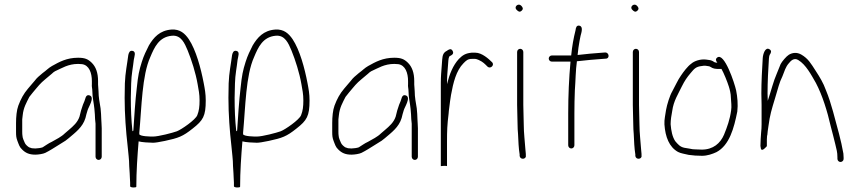

<svg xmlns="http://www.w3.org/2000/svg" viewBox="-20 -693 3752 838"><path d="M424 -9V-133C424 -141 423.7 -148.3 423 -155C423 -161 422.7 -167 422 -173C422 -180.3 421.7 -188 421 -196L419 -220C415 -245.9 410 -267.8 410 -295C410 -306.7 408 -314.2 408 -324V-339C408 -374.8 398.7 -401.7 379.5 -420C363.8 -435 350.3 -441 321 -441C271 -441 238.8 -422.7 207 -405C191.4 -396.3 182.3 -385.6 166 -374C149.9 -360.2 142 -354.7 131 -340L119 -326C115 -321.3 109.3 -314.7 102 -306C83.1 -283.7 70.8 -260.9 60 -232C52.6 -212.2 50 -182.5 50 -156V-119C50 -100 50.7 -92.5 56 -78C62.4 -62 64.8 -50.9 77 -40C91.1 -25.9 107.2 -18 134 -18C147.9 -18 168.6 -21.3 178 -26C197 -35.5 215.5 -47.4 234 -59L250 -69C261.9 -75.6 270.2 -81.6 280 -90C308.7 -114.6 340.8 -137.4 353 -178L357 -194C358.3 -199.3 360 -205 362 -211C365.5 -225.1 395.1 -268 371.5 -276.5C363.2 -279.5 357.3 -276.7 354 -268C349.8 -255.4 347.7 -247.5 342 -236C336 -219.9 331 -202.1 327 -184C318.5 -158.6 299.6 -142.4 280.5 -126L263 -111C247.5 -95.5 225.6 -85.2 206 -74C191.3 -67.5 178.9 -57.7 166 -50C159.2 -47.3 142.7 -45 134 -45C128 -45 123 -45.3 119 -46L107 -50C101 -53.6 90.5 -62.5 88 -70C85.1 -76.8 78 -91.1 78 -101C77.3 -105 77 -111 77 -119V-172C77.7 -176.7 78.3 -182.5 79 -189.5C82.3 -223.7 95.8 -245.6 108 -270C114.1 -278.5 132.2 -300 139 -308L151 -322C164.7 -338 189.5 -356.4 206 -371C210.7 -375.7 215.3 -379.3 220 -382C250 -395.3 277 -414 321 -414C326.3 -414 332 -413.7 338 -413C369.2 -408.6 381 -374.7 381 -339V-326C379.7 -314.6 383 -306.9 383 -295C383 -268 389.7 -243 392 -218L394 -194C394.7 -186 395 -179 395 -173L397 -153V-9C397 -1.3 403 5 410.5 5C418 5 424 -1.3 424 -9Z M588 -107V-114C598.4 -225.2 599.6 -363.8 636 -444C653.9 -487 674.1 -531.9 730 -537C771.3 -541.1 786.2 -502.8 799 -473C816.3 -430.7 833.9 -375 842.5 -326C846.8 -301.2 851 -282.9 851 -254.5C851 -228.3 848.8 -209.4 841 -190C833.4 -170.2 772 -127.6 752 -120C733.9 -113.4 671.9 -97 648 -97C635.2 -97 592.8 -97.5 588 -107ZM648 -70C657.3 -70 674.7 -72.7 700 -78C758.6 -90.7 777.3 -97 821 -132C866.6 -167.7 878 -186.3 878 -254.5C878 -283.9 874.1 -304.1 869 -331C856.7 -395.4 835.4 -474.9 804 -522C787.5 -546 766.3 -566.7 728 -564C677 -560.1 650.7 -529.5 630 -495C618.1 -471.2 608.1 -451.9 599 -423C587 -384.9 582.6 -363.9 577 -309C570.7 -258.6 565.3 -175.6 562 -123C560 -121.7 558.7 -120.7 558 -120V-122C552.9 -169.2 551 -215.2 551 -266C551.7 -290.7 552.2 -311.5 552.5 -328.5C553.3 -366.8 560.9 -401.3 564 -432C565.6 -444.5 575.9 -467.8 558.5 -471C545.5 -473.4 542.4 -462.5 540 -453C535.1 -413.4 526.7 -376.1 525 -329C525 -311.7 524.7 -290.7 524 -266C524 -194 529.6 -120.2 537 -56C539.5 -25.3 544 1.8 544 32C544.7 44 545.3 54.3 546 63C546 78.5 548 91.1 548 104V120C548 126.4 575 127 575 122C575 55.8 579.7 -12.1 585 -76C598.3 -72 632.9 -70 648 -70Z M1041 -107V-114C1051.4 -225.2 1052.6 -363.8 1089 -444C1106.9 -487 1127.1 -531.9 1183 -537C1224.3 -541.1 1239.2 -502.8 1252 -473C1269.3 -430.7 1286.9 -375 1295.5 -326C1299.8 -301.2 1304 -282.9 1304 -254.5C1304 -228.3 1301.8 -209.4 1294 -190C1286.4 -170.2 1225 -127.6 1205 -120C1186.9 -113.4 1124.9 -97 1101 -97C1088.2 -97 1045.8 -97.5 1041 -107ZM1101 -70C1110.3 -70 1127.7 -72.7 1153 -78C1211.6 -90.7 1230.3 -97 1274 -132C1319.6 -167.7 1331 -186.3 1331 -254.5C1331 -283.9 1327.1 -304.1 1322 -331C1309.7 -395.4 1288.4 -474.9 1257 -522C1240.5 -546 1219.3 -566.7 1181 -564C1130 -560.1 1103.7 -529.5 1083 -495C1071.1 -471.2 1061.1 -451.9 1052 -423C1040 -384.9 1035.6 -363.9 1030 -309C1023.7 -258.6 1018.3 -175.6 1015 -123C1013 -121.7 1011.7 -120.7 1011 -120V-122C1005.9 -169.2 1004 -215.2 1004 -266C1004.7 -290.7 1005.2 -311.5 1005.5 -328.5C1006.3 -366.8 1013.9 -401.3 1017 -432C1018.6 -444.5 1028.9 -467.8 1011.5 -471C998.5 -473.4 995.4 -462.5 993 -453C988.1 -413.4 979.7 -376.1 978 -329C978 -311.7 977.7 -290.7 977 -266C977 -194 982.6 -120.2 990 -56C992.5 -25.3 997 1.8 997 32C997.7 44 998.3 54.3 999 63C999 78.5 1001 91.1 1001 104V120C1001 126.4 1028 127 1028 122C1028 55.8 1032.7 -12.1 1038 -76C1051.3 -72 1085.9 -70 1101 -70Z M1804 -9V-133C1804 -141 1803.7 -148.3 1803 -155C1803 -161 1802.7 -167 1802 -173C1802 -180.3 1801.7 -188 1801 -196L1799 -220C1795 -245.9 1790 -267.8 1790 -295C1790 -306.7 1788 -314.2 1788 -324V-339C1788 -374.8 1778.7 -401.7 1759.5 -420C1743.8 -435 1730.3 -441 1701 -441C1651 -441 1618.8 -422.7 1587 -405C1571.4 -396.3 1562.3 -385.6 1546 -374C1529.9 -360.2 1522 -354.7 1511 -340L1499 -326C1495 -321.3 1489.3 -314.7 1482 -306C1463.1 -283.7 1450.8 -260.9 1440 -232C1432.6 -212.2 1430 -182.5 1430 -156V-119C1430 -100 1430.7 -92.5 1436 -78C1442.4 -62 1444.8 -50.9 1457 -40C1471.1 -25.9 1487.2 -18 1514 -18C1527.9 -18 1548.6 -21.3 1558 -26C1577 -35.5 1595.5 -47.4 1614 -59L1630 -69C1641.9 -75.6 1650.2 -81.6 1660 -90C1688.7 -114.6 1720.8 -137.4 1733 -178L1737 -194C1738.3 -199.3 1740 -205 1742 -211C1745.5 -225.1 1775.1 -268 1751.5 -276.5C1743.2 -279.5 1737.3 -276.7 1734 -268C1729.8 -255.4 1727.7 -247.5 1722 -236C1716 -219.9 1711 -202.1 1707 -184C1698.5 -158.6 1679.6 -142.4 1660.5 -126L1643 -111C1627.5 -95.5 1605.6 -85.2 1586 -74C1571.3 -67.5 1558.9 -57.7 1546 -50C1539.2 -47.3 1522.7 -45 1514 -45C1508 -45 1503 -45.3 1499 -46L1487 -50C1481 -53.6 1470.5 -62.5 1468 -70C1465.1 -76.8 1458 -91.1 1458 -101C1457.3 -105 1457 -111 1457 -119V-172C1457.7 -176.7 1458.3 -182.5 1459 -189.5C1462.3 -223.7 1475.8 -245.6 1488 -270C1494.1 -278.5 1512.2 -300 1519 -308L1531 -322C1544.7 -338 1569.5 -356.4 1586 -371C1590.7 -375.7 1595.3 -379.3 1600 -382C1630 -395.3 1657 -414 1701 -414C1706.3 -414 1712 -413.7 1718 -413C1749.2 -408.6 1761 -374.7 1761 -339V-326C1759.7 -314.6 1763 -306.9 1763 -295C1763 -268 1769.7 -243 1772 -218L1774 -194C1774.7 -186 1775 -179 1775 -173L1777 -153V-9C1777 -1.3 1783 5 1790.5 5C1798 5 1804 -1.3 1804 -9Z M1931 32V-75C1931 -122.8 1932 -148.1 1938 -197C1938 -201 1938.3 -205 1939 -209C1943 -242.3 1946.2 -265.5 1948.5 -278.5C1958.1 -332.1 1971.3 -385.3 2003 -417C2014.3 -428.3 2021 -436 2040 -436H2054C2057.3 -436 2062.7 -434.3 2070 -431C2088.4 -422.5 2095.7 -414.3 2108 -402C2121 -390.3 2140.6 -409.8 2127 -422C2112.8 -436.2 2083.3 -463 2055 -463H2038C2011.7 -460.4 1999.1 -452.1 1983 -436C1956.9 -407.6 1941.9 -369.5 1931 -326V-332C1931 -358.6 1933.3 -380.9 1935 -404L1937 -430C1937.7 -436.7 1938.7 -441.3 1940 -444C1940 -445.3 1941 -446.7 1943 -448C1952.4 -452.7 1962.5 -458.1 1955.5 -471C1948.5 -483.9 1938.2 -476.8 1930 -471C1915.5 -463.7 1911.5 -452.9 1910 -433L1908 -406C1906.3 -382.8 1904 -359.4 1904 -333V32L1917 31H1923.5C1927 31 1928.6 31.4 1931 32Z M2237 -466V-235C2237 -208.3 2239 -173.3 2239 -148C2239 -136 2239.7 -122.7 2241 -108C2242.4 -77.7 2243.5 -46.3 2248 -19V-12C2251 6.1 2278.2 2 2275 -14V-21C2274.3 -25.7 2273.7 -33 2273 -43C2270.9 -75 2266 -113.7 2266 -148C2266 -174.2 2264 -207.4 2264 -235V-466C2264 -473.7 2258 -480 2250.5 -480C2243 -480 2237 -473.7 2237 -466ZM2235 -650C2241.4 -643.6 2247.8 -637.8 2257 -646.5C2266.1 -655.1 2260.5 -662.5 2254 -669C2241 -680.7 2221.3 -662.3 2235 -650Z M2375 -437.5C2375 -430 2381.3 -424 2389 -424H2470C2463.4 -351 2460 -276.3 2460 -198V-59C2460 -51.3 2466 -45 2473.5 -45C2481 -45 2487 -51.3 2487 -59V-198C2487 -231.8 2487.7 -266.3 2489 -299C2492.4 -341.5 2492.1 -384.8 2498 -426H2502C2539.3 -430.4 2574.3 -433.4 2611 -436L2624 -437C2642.1 -437 2638.8 -464 2622 -464L2608 -463C2572.1 -460.2 2537.5 -457.6 2501 -453C2503.4 -474.8 2505.8 -496 2509.5 -514.5L2514 -537C2517.8 -551 2526.6 -577.7 2508.5 -581C2496 -583.3 2493.2 -571.5 2492 -561C2483.4 -526.8 2476.9 -491.6 2473 -451H2389C2381.3 -451 2375 -445 2375 -437.5Z M2742 -466V-235C2742 -208.3 2744 -173.3 2744 -148C2744 -136 2744.7 -122.7 2746 -108C2747.4 -77.7 2748.5 -46.3 2753 -19V-12C2756 6.1 2783.2 2 2780 -14V-21C2779.3 -25.7 2778.7 -33 2778 -43C2775.9 -75 2771 -113.7 2771 -148C2771 -174.2 2769 -207.4 2769 -235V-466C2769 -473.7 2763 -480 2755.5 -480C2748 -480 2742 -473.7 2742 -466ZM2740 -650C2746.4 -643.6 2752.8 -637.8 2762 -646.5C2771.1 -655.1 2765.5 -662.5 2759 -669C2746 -680.7 2726.3 -662.3 2740 -650Z M3111 -419C3109 -419 3107 -419.3 3105 -420C3101.7 -420 3098.7 -421 3096 -423C3089.3 -427.7 3082.7 -430.3 3076 -431L3062 -433C3037.3 -436.1 3010.2 -426.9 2997 -415C2981.6 -404.2 2963.3 -380 2952 -363C2939 -345.3 2925.2 -313.7 2914 -294C2903.6 -276.7 2891.2 -237 2887 -213C2884.5 -193.2 2878.6 -171.3 2880 -150C2883.7 -95 2901.1 -51.1 2939 -30C2950.9 -23.4 2970.1 -21 2986 -17C3003.1 -14.4 3024.2 -13 3044 -13C3067.2 -13 3089.5 -20.8 3107 -29C3164 -59.2 3183.6 -134.2 3198 -206C3201.7 -237.3 3198.5 -270.3 3193 -298C3186.2 -329.7 3141.5 -465.6 3110.5 -442C3100.7 -434.6 3105.4 -426.5 3111 -419ZM3129 -392C3139 -374.6 3154.3 -336.9 3161 -315.5C3164.9 -303.2 3170 -283.8 3170 -267C3171.3 -252.3 3172 -242.7 3172 -238C3172.7 -228.7 3172.3 -219.7 3171 -211C3165.8 -171.8 3153.9 -139 3140 -105C3124.1 -67.9 3092.8 -40 3043 -40C3033.7 -40 3024.7 -40.3 3016 -41C3006.7 -41 2998.3 -42 2991 -44L2967 -48C2947.5 -51.9 2938.5 -63.9 2927 -77C2914.6 -95.7 2909.2 -122.5 2907 -151C2907 -170.5 2910.7 -191.2 2914 -209C2919.9 -252.9 2940.1 -282.6 2956 -316C2968.1 -340.3 2978.3 -355.5 2995 -375C3009.8 -392.5 3017 -402.3 3044 -405C3057.4 -407.7 3061 -405.5 3073 -404C3075 -404 3077.7 -403 3081 -401C3091.9 -393.4 3102.2 -392 3118 -392Z M3300 -86C3299.3 -76 3299 -66 3299 -56C3299.7 -50 3300.3 -46 3301 -44C3305.9 -29.4 3323.8 -51.8 3327 -55V-84C3327.7 -90 3328 -95.7 3328 -101L3329 -103C3329.7 -113 3331.3 -126.3 3334 -143C3340.6 -192.3 3347.2 -213 3363 -265C3376.6 -309.5 3380.9 -331.8 3395 -360C3403.8 -382 3408.8 -401.2 3423 -417C3431.9 -428.2 3445.9 -442.3 3464 -431C3497.6 -410.9 3520.3 -366.8 3541 -331C3569.4 -277 3590.9 -207.5 3606 -141C3612.7 -112.8 3619.3 -92.9 3625.5 -64.5C3631 -39.7 3635 -30.8 3635 -6V0C3635 7.7 3641 14 3648.5 14C3655.5 14 3662 7.9 3662 1V-6C3662 -10.7 3661.7 -16.3 3661 -23C3656.3 -49.1 3649.2 -83 3642 -109C3624.3 -172.7 3609 -241.4 3585 -299C3573.2 -331.9 3557.7 -356.7 3540 -384C3519.9 -415 3507.6 -437.5 3477 -455C3458.1 -465.6 3439 -463.6 3423 -454C3412.3 -447.6 3392.6 -424.3 3387 -413C3382.9 -403.4 3374.4 -380.9 3370 -371C3356 -339.5 3346.1 -298.4 3331 -253C3331 -263.7 3330.7 -274.3 3330 -285C3330 -334.4 3333 -391.7 3336 -437C3336.7 -445 3337.7 -450.3 3339 -453C3344.6 -461.4 3350.1 -470.9 3338.5 -478C3319.8 -489.4 3310 -456.7 3309 -439C3306.1 -392.7 3303 -335.5 3303 -285C3303.7 -267 3304 -250.3 3304 -235V-150C3304 -137.3 3303.3 -125.7 3302 -115C3302 -106.6 3300 -94.3 3300 -86Z"/></svg>

Font: Take Off
Style: Regular, Eh
Weight: 400
Foundry: Cannot Into Space Fonts
Version: Version 0.89